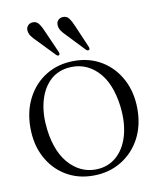

<svg xmlns="http://www.w3.org/2000/svg" viewBox="-74 -673 618 742"><g transform="rotate(-10 235.0 -302.0)"><path d="M236 -439.5Q296.5 -439.5 343.8 -410.8Q391 -382 418 -331Q445 -280 445 -214Q445 -148.5 417.8 -98Q390.5 -47.5 342.5 -18.8Q294.5 10 233 10Q172.5 10 125.5 -18.5Q78.5 -47 51.8 -97.5Q25 -148 25 -214Q25 -279.5 51.8 -330.5Q78.5 -381.5 126 -410.5Q173.5 -439.5 236 -439.5ZM264.5 -13Q306.5 -19 335.5 -48.8Q364.5 -78.5 376.8 -126.5Q389 -174.5 382 -235Q370 -331 321.8 -378.2Q273.5 -425.5 205.5 -417Q161.5 -411 132.8 -380.8Q104 -350.5 92.2 -302.2Q80.5 -254 88 -194.5Q100 -100.5 149 -52.5Q198 -4.5 264.5 -13ZM146 -569.5 183.5 -484.5Q187.5 -476 183.5 -472Q178.5 -468 172 -474.5L105.5 -543.5Q94.5 -554 87.2 -564.2Q80 -574.5 79 -587Q78.5 -598 85.5 -605.8Q92.5 -613.5 104.5 -614Q119 -615 128.2 -602.8Q137.5 -590.5 146 -569.5ZM264.5 -569.5 301 -484.5Q305 -475 301 -471.5Q295.5 -468 289 -474L223 -543.5Q212 -554 205 -564.5Q198 -575 197.5 -587.5Q197 -598.5 204 -606Q211 -613.5 223 -614Q238 -615 247 -602.5Q256 -590 264.5 -569.5Z"/></g></svg>

Font: Fraunces 144pt Soft Light
Style: Regular
Weight: 300
Version: Version 1.000;[0bf87f6ff]